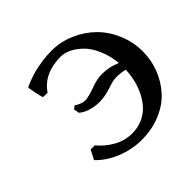

<svg xmlns="http://www.w3.org/2000/svg" viewBox="-165 -829 1010 1010"><g transform="rotate(-45 340.0 -324.0)"><path d="M121.1 -145H151.9Q185.1 -104.5 232.9 -77.1Q280.8 -49.8 336.9 -49.8Q376.5 -49.8 410.4 -64.2Q444.3 -78.6 468.5 -103.3Q492.7 -127.9 510.3 -161.4Q527.8 -194.8 537.4 -232.4Q546.9 -270 548.8 -311Q519.5 -318.8 484.9 -318.8Q460.9 -318.8 419.9 -304.2Q370.6 -288.1 333 -288.1Q294.9 -288.1 261.7 -299.1Q228.5 -310.1 211.9 -328.1Q213.4 -339.8 208 -354L225.1 -369.1Q257.8 -347.2 283.2 -347.2Q305.7 -347.2 356.9 -365.2Q404.3 -383.8 444.8 -383.8Q496.6 -383.8 547.9 -361.8Q542 -420.9 521 -468.8Q500 -516.6 471.4 -544.7Q442.9 -572.8 413.1 -587.4Q383.3 -602.1 356 -602.1Q230.5 -602.1 171.9 -516.1L138.2 -517.1Q127 -553.7 119.1 -605L121.1 -608.9Q125 -610.8 132.1 -614.3Q139.2 -617.7 162.6 -626.2Q186 -634.8 210.2 -641.1Q234.4 -647.5 270.5 -652.8Q306.6 -658.2 341.8 -658.2Q408.7 -658.2 470.7 -631.8Q532.7 -605.5 578.9 -560.5Q625 -515.6 652.6 -451.4Q680.2 -387.2 680.2 -314.9Q680.2 -253.4 658.7 -196.3Q637.2 -139.2 596.9 -92.8Q556.6 -46.4 491.5 -18.3Q426.3 9.8 346.2 9.8Q274.4 9.8 206.3 -18.1Q138.2 -45.9 94.2 -92.8Z"/></g></svg>

Font: Linear Smooth
Style: Bold
Weight: 700
Designer: Philipp H. Poll, Flanker
Foundry: Philipp H. Poll, reworked by Flanker
Version: Version 1.061 | FøM Fix